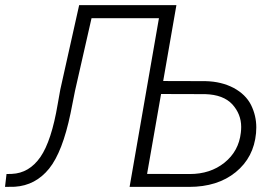

<svg xmlns="http://www.w3.org/2000/svg" viewBox="-45 -731 1094 751"><path d="M264.6 -710.9 190.9 -380.9 180.7 -323.7C164.6 -228 142.1 -159.2 113.3 -117.2C84 -74.7 46.4 -52.7 1 -50.8L-19.5 -50.3L-25.4 0L12.7 -0.5C66.9 -3.9 111.8 -27.8 147 -71.3C182.1 -114.7 210 -187 231 -288.1L248.5 -376L313 -659.7H576.7L461.9 0H694.8C768.6 0 829.6 -19 877 -57.6C924.3 -96.2 950.7 -147 956.5 -210.4C957 -217.8 957.5 -225.6 957.5 -232.4C957.5 -263.2 950.7 -292.5 937 -320.3C922.9 -348.1 900.4 -370.1 868.7 -387.2C836.9 -403.8 800.8 -412.6 759.3 -413.6L593.3 -414.1L645 -710.9ZM757.8 -362.8C805.2 -361.3 840.3 -348.1 863.8 -322.8C886.7 -297.4 898.4 -268.1 898.4 -234.4C898.4 -227.1 897.9 -219.7 897 -211.9C891.6 -163.6 870.1 -124.5 833 -94.7C795.9 -64.9 750.5 -50.3 697.3 -50.3L530.3 -50.8L585 -363.3Z"/></svg>

Font: Roboto Light
Style: Italic
Weight: 300
Italic angle: -12°
Designer: Google
Version: Version 2.137; 2017